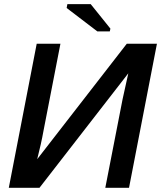

<svg xmlns="http://www.w3.org/2000/svg" viewBox="-20 -897 769 917"><path d="M507.3 -760.3 504.4 -747.1H444.8L298.3 -858.9L301.8 -877.4H413.1ZM592.8 -546.9 168.5 0H22L155.3 -688H268.6L187.5 -271Q182.1 -240.7 174.6 -207.3Q167 -173.8 157.7 -136.7L585.4 -688H729.5L596.2 0H482.9L565.4 -422.9Z"/></svg>

Font: Arimo SemiBold
Style: Italic
Weight: 600
Italic angle: -12°
Version: Version 1.33